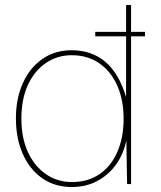

<svg xmlns="http://www.w3.org/2000/svg" viewBox="-20 -740 648 772"><path d="M363 -594V-612H563V-594ZM269 12Q200 12 149.5 -23.5Q99 -59 71.5 -121.5Q44 -184 44 -264Q44 -344 72 -406Q100 -468 150.5 -503Q201 -538 268 -538Q348 -538 403 -492Q458 -446 487 -350V-720H507V0H491L488 -176Q477 -121 447 -79Q417 -37 371.5 -12.5Q326 12 269 12ZM269 -8Q334 -8 380.5 -40Q427 -72 452 -129.5Q477 -187 477 -263Q477 -337 452 -394.5Q427 -452 380 -485Q333 -518 268 -518Q211 -518 165 -487Q119 -456 92.5 -399Q66 -342 66 -263Q66 -185 92.5 -128Q119 -71 165 -39.5Q211 -8 269 -8Z"/></svg>

Font: DM Sans 9pt Thin
Style: Regular
Weight: 250
Version: Version 4.004;gftools[0.9.30]